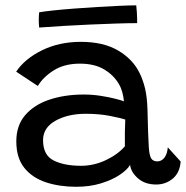

<svg xmlns="http://www.w3.org/2000/svg" viewBox="-20 -688 696 718"><path d="M265 10.5Q202.5 10.5 151.8 -6.2Q101 -23 71 -60.2Q41 -97.5 41 -159.5Q41 -219 74.5 -257.8Q108 -296.5 165.2 -315.5Q222.5 -334.5 293.5 -334.5Q326 -334.5 357.5 -329.5Q389 -324.5 412.2 -318.5Q435.5 -312.5 443.5 -309Q442 -325.5 437.5 -342.5Q433 -359.5 425 -373Q406 -406.5 369.8 -428.2Q333.5 -450 279 -450Q221 -450 181.2 -425Q141.5 -400 121.5 -366.5L40.5 -420Q73 -468.5 137.2 -500Q201.5 -531.5 282.5 -531.5Q366.5 -531.5 421.5 -499.2Q476.5 -467 502 -415Q515 -388.5 522.5 -357Q530 -325.5 531.5 -279Q532.5 -230 533.8 -195.2Q535 -160.5 536.5 -136Q539 -103.5 546.5 -94Q554 -84.5 568 -84.5Q584 -84.5 594.8 -98.2Q605.5 -112 607.5 -137L655.5 -84Q652.5 -42 626 -20Q599.5 2 564 2Q522 2 495.8 -21.2Q469.5 -44.5 466.5 -71.5Q456 -53 427.5 -34Q399 -15 357.2 -2.2Q315.5 10.5 265 10.5ZM283 -68Q331.5 -68 376.5 -89.5Q421.5 -111 447 -141Q446.5 -171.5 447 -196Q447.5 -220.5 448.5 -241Q434 -246 393 -254.2Q352 -262.5 300.5 -262.5Q234 -262.5 187.5 -236.5Q141 -210.5 141 -164Q141 -107.5 180.8 -87.8Q220.5 -68 283 -68ZM493 -601.5Q460.5 -601.5 414.8 -600Q369 -598.5 317.2 -596.2Q265.5 -594 215.8 -591Q166 -588 126.5 -585Q125 -599 125 -614.2Q125 -629.5 126.5 -642Q143.5 -645 177.8 -648.8Q212 -652.5 255.5 -655.8Q299 -659 343.5 -661.8Q388 -664.5 426.5 -666.2Q465 -668 489.5 -668Q490.5 -661 491.8 -641.5Q493 -622 493 -601.5Z"/></svg>

Font: Grandstander
Style: Regular
Weight: 400
Designer: Tyler Finck
Foundry: Etcetera Type Co
Version: Version 1.200; ttfautohint (v1.8.3)